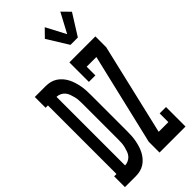

<svg xmlns="http://www.w3.org/2000/svg" viewBox="-307 -1043 1107 1107"><g transform="rotate(-45 246.5 -489.5)"><path d="M-7 0V-88H12V-647H-7V-735H82Q101 -735 119 -730.5Q137 -726 152.5 -716Q168 -706 180.5 -691.5Q193 -677 201.5 -660.5Q210 -644 215.5 -626Q221 -608 224.5 -589.5Q228 -571 229 -552.5Q230 -534 230 -515V-220Q230 -201 229 -182.5Q228 -164 224.5 -145.5Q221 -127 215.5 -109Q210 -91 201.5 -74.5Q193 -58 180.5 -43.5Q168 -29 152.5 -19Q137 -9 119 -4.5Q101 0 82 0ZM82 -88Q96 -88 109.5 -94.5Q123 -101 132 -111.5Q141 -122 146 -136Q151 -150 154.5 -163.5Q158 -177 159 -191.5Q160 -206 160 -220V-515Q160 -529 159 -543.5Q158 -558 154.5 -571.5Q151 -585 146 -599Q141 -613 132 -623.5Q123 -634 109.5 -640.5Q96 -647 82 -647ZM411 -802H351L271 -931L318 -979L381 -859L445 -979L492 -931ZM275 0V-88L407 -647H328V-576H275V-735H487V-647L356 -88H435V-159H487V0Z"/></g></svg>

Font: Iosevka Slab Semibold
Style: Regular
Weight: 600
Monospace: yes
Designer: Belleve Invis
Foundry: Belleve Invis
Version: Version 11.1.1; ttfautohint (v1.8.3)